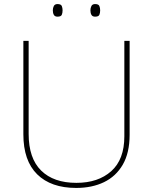

<svg xmlns="http://www.w3.org/2000/svg" viewBox="-20 -915 752 945"><path d="M618 -252Q618 -163 584.5 -105Q551 -47 492 -18.5Q433 10 355 10Q231 10 163 -57Q95 -124 95 -254V-714H121V-256Q121 -136 182.5 -75.5Q244 -15 356 -15Q463 -15 527.5 -72.5Q592 -130 592 -244V-714H618ZM240 -864Q240 -876 245 -885.5Q250 -895 263 -895Q280 -895 284 -885.5Q288 -876 288 -864Q288 -851 284 -842Q280 -833 263 -833Q250 -833 245 -842Q240 -851 240 -864ZM425 -864Q425 -876 430 -885.5Q435 -895 448 -895Q465 -895 469 -885.5Q473 -876 473 -864Q473 -851 469 -842Q465 -833 448 -833Q435 -833 430 -842Q425 -851 425 -864Z"/></svg>

Font: Noto Sans Thaana Thin
Style: Regular
Weight: 100
Designer: David Williams
Foundry: Google Inc.
Version: Version 3.001; ttfautohint (v1.8.4.7-5d5b)